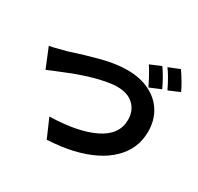

<svg xmlns="http://www.w3.org/2000/svg" viewBox="-180 -1074 1361 1317"><g transform="rotate(30 500.0 -416.0)"><path d="M94 -556 157 -572Q275 -611 383 -639Q491 -667 584 -667Q680 -667 755 -631Q830 -595 872 -528Q914 -461 914 -371Q914 -236 817 -141Q767 -92 700 -59Q557 13 339 24L275 -123Q496 -128 625 -191Q754 -254 754 -373Q754 -444 708 -488.5Q662 -533 578 -533Q505 -533 378 -496Q313 -476 262 -456.5Q211 -437 139 -407L92 -387L29 -541Q55 -545 94 -556ZM852 -672 764 -635Q718 -729 687 -774L773 -810Q813 -755 852 -672ZM974 -720 887 -683Q843 -774 807 -821L894 -856Q947 -779 974 -720Z"/></g></svg>

Font: Merged Yaku Han JP ExtraBold
Style: Regular
Weight: 800
Designer: Ryoko NISHIZUKA 西塚涼子 (kana, bopomofo & ideographs); Paul D. Hunt (Latin, Greek & Cyrillic); Sandoll Communications 산돌커뮤니
Foundry: Adobe
Version: Version 2.004